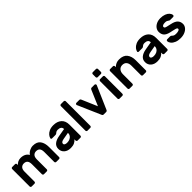

<svg xmlns="http://www.w3.org/2000/svg" viewBox="351 -2162 3625 3625"><g transform="rotate(-45 2163.0 -350.0)"><path d="M328 -530Q444 -530 494 -445Q520 -484 565.5 -507Q611 -530 656 -530Q762 -530 808.5 -465.5Q855 -401 855 -296V-27Q855 -16 847 -8Q839 0 828 0H752Q741 0 733 -8Q725 -16 725 -27V-291Q725 -356 700 -384.5Q675 -413 626 -413Q583 -413 555.5 -385Q528 -357 527 -296V-27Q527 -16 519 -8Q511 0 500 0H424Q413 0 405 -8Q397 -16 397 -27V-291Q397 -356 372 -384.5Q347 -413 298 -413Q254 -413 226.5 -383.5Q199 -354 199 -291V-27Q199 -16 191 -8Q183 0 172 0H96Q85 0 77 -8Q69 -16 69 -27V-493Q69 -504 77 -512Q85 -520 96 -520H172Q183 -520 191 -512Q199 -504 199 -493V-470Q223 -499 257 -514.5Q291 -530 328 -530Z M1426 -321V-27Q1426 -16 1418 -8Q1410 0 1399 0H1323Q1312 0 1304 -8Q1296 -16 1296 -27V-60Q1273 -28 1232.5 -9Q1192 10 1135 10Q1051 10 1002 -33.5Q953 -77 953 -146Q953 -213 1000.5 -252.5Q1048 -292 1133 -307L1296 -335Q1296 -373 1270.5 -391.5Q1245 -410 1202 -410Q1179 -410 1164.5 -403.5Q1150 -397 1136 -384Q1121 -370 1103 -370H1010Q1000 -370 993.5 -376.5Q987 -383 988 -392Q994 -423 1019.5 -455Q1045 -487 1091.5 -508.5Q1138 -530 1202 -530Q1305 -530 1365.5 -476Q1426 -422 1426 -321ZM1296 -232 1160 -208Q1120 -201 1101.5 -187.5Q1083 -174 1083 -151Q1083 -131 1103.5 -120.5Q1124 -110 1155 -110Q1199 -110 1231 -126Q1263 -142 1279.5 -167.5Q1296 -193 1296 -222Z M1662 0H1586Q1575 0 1567 -8Q1559 -16 1559 -27V-683Q1559 -694 1567 -702Q1575 -710 1586 -710H1662Q1673 -710 1681 -702Q1689 -694 1689 -683V-27Q1689 -16 1681 -8Q1673 0 1662 0Z M1785 -486Q1784 -489 1784 -493Q1784 -504 1792 -512Q1800 -520 1811 -520H1886Q1908 -520 1919 -496L2052 -186L2185 -496Q2196 -520 2218 -520H2293Q2304 -520 2312 -512Q2320 -504 2320 -493Q2320 -489 2319 -486L2118 -25Q2108 0 2085 0H2019Q1996 0 1986 -25Z M2550 -683V-605Q2550 -594 2542 -586Q2534 -578 2523 -578H2437Q2426 -578 2418 -586Q2410 -594 2410 -605V-683Q2410 -694 2418 -702Q2426 -710 2437 -710H2523Q2534 -710 2542 -702Q2550 -694 2550 -683ZM2518 0H2442Q2431 0 2423 -8Q2415 -16 2415 -27V-493Q2415 -504 2423 -512Q2431 -520 2442 -520H2518Q2529 -520 2537 -512Q2545 -504 2545 -493V-27Q2545 -16 2537 -8Q2529 0 2518 0Z M3144 0H3068Q3057 0 3049 -8Q3041 -16 3041 -27V-281Q3041 -343 3012 -378Q2983 -413 2927 -413Q2875 -413 2844 -377Q2813 -341 2813 -281V-27Q2813 -16 2805 -8Q2797 0 2786 0H2710Q2699 0 2691 -8Q2683 -16 2683 -27V-493Q2683 -504 2691 -512Q2699 -520 2710 -520H2786Q2797 -520 2805 -512Q2813 -504 2813 -493V-470Q2873 -530 2957 -530Q3070 -530 3120.5 -465Q3171 -400 3171 -296V-27Q3171 -16 3163 -8Q3155 0 3144 0Z M3742 -321V-27Q3742 -16 3734 -8Q3726 0 3715 0H3639Q3628 0 3620 -8Q3612 -16 3612 -27V-60Q3589 -28 3548.5 -9Q3508 10 3451 10Q3367 10 3318 -33.5Q3269 -77 3269 -146Q3269 -213 3316.5 -252.5Q3364 -292 3449 -307L3612 -335Q3612 -373 3586.5 -391.5Q3561 -410 3518 -410Q3495 -410 3480.5 -403.5Q3466 -397 3452 -384Q3437 -370 3419 -370H3326Q3316 -370 3309.5 -376.5Q3303 -383 3304 -392Q3310 -423 3335.5 -455Q3361 -487 3407.5 -508.5Q3454 -530 3518 -530Q3621 -530 3681.5 -476Q3742 -422 3742 -321ZM3612 -232 3476 -208Q3436 -201 3417.5 -187.5Q3399 -174 3399 -151Q3399 -131 3419.5 -120.5Q3440 -110 3471 -110Q3515 -110 3547 -126Q3579 -142 3595.5 -167.5Q3612 -193 3612 -222Z M3855 -369Q3855 -410 3880 -447Q3905 -484 3952 -507Q3999 -530 4061 -530Q4123 -530 4170.5 -512Q4218 -494 4244.5 -464Q4271 -434 4273 -401Q4274 -390 4265.5 -382Q4257 -374 4246 -374H4169Q4157 -374 4150 -377.5Q4143 -381 4135 -388Q4123 -398 4107.5 -404Q4092 -410 4061 -410Q4028 -410 4006.5 -400Q3985 -390 3985 -369Q3985 -354 3995.5 -345.5Q4006 -337 4032 -330.5Q4058 -324 4126 -309Q4212 -291 4250 -251Q4288 -211 4288 -149Q4288 -108 4261 -71.5Q4234 -35 4183.5 -12.5Q4133 10 4066 10Q3999 10 3949.5 -10.5Q3900 -31 3873.5 -63Q3847 -95 3845 -129Q3844 -140 3852.5 -148Q3861 -156 3872 -156H3949Q3960 -156 3967 -152Q3974 -148 3982 -140Q3996 -126 4013 -118Q4030 -110 4066 -110Q4102 -110 4130 -119.5Q4158 -129 4158 -149Q4158 -162 4148 -169.5Q4138 -177 4117 -183Q4096 -189 4045 -200L4006 -208Q3922 -227 3888.5 -266Q3855 -305 3855 -369Z"/></g></svg>

Font: Hezaedrus Medium
Style: Regular
Weight: 500
Designer: Hubert & Fischer
Foundry: Hubert & Fischer
Version: Version 1.10;September 3, 2019;FontCreator 11.5.0.2425 64-bi